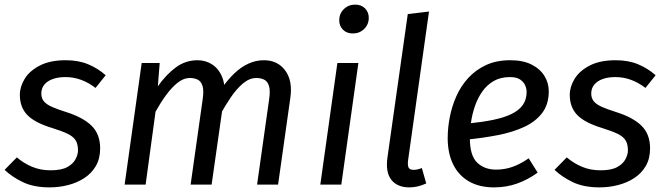

<svg xmlns="http://www.w3.org/2000/svg" viewBox="-22 -800 2886 832"><path d="M263 -539Q318 -539 360 -521.5Q402 -504 436 -474L392 -419Q362 -442 329.5 -454Q297 -466 262 -466Q230 -466 206.5 -457.5Q183 -449 170 -433Q157 -417 157 -395Q157 -374 168.5 -360.5Q180 -347 204 -336.5Q228 -326 263 -315Q337 -292 374.5 -255.5Q412 -219 412 -157Q412 -113 393.5 -81Q375 -49 343.5 -28.5Q312 -8 273 2Q234 12 193 12Q124 12 76.5 -11Q29 -34 -2 -64L51 -118Q80 -93 116.5 -77.5Q153 -62 197 -62Q244 -62 269.5 -76Q295 -90 305.5 -110.5Q316 -131 316 -148Q316 -175 306 -191.5Q296 -208 271.5 -220Q247 -232 205 -245Q129 -268 96.5 -301.5Q64 -335 64 -389Q64 -424 85 -458.5Q106 -493 150.5 -516Q195 -539 263 -539Z M834 -539Q870 -539 898.5 -520Q927 -501 941.5 -464Q956 -427 948 -372L895 0H804L856 -368Q862 -408 855.5 -428Q849 -448 834.5 -455Q820 -462 801 -462Q773 -462 747 -441Q721 -420 697 -387Q673 -354 652 -316L609 0H518L592 -527H670L662 -426Q698 -477 740 -508Q782 -539 834 -539ZM1122 -539Q1181 -539 1214 -494.5Q1247 -450 1236 -375L1183 0H1092L1144 -368Q1150 -408 1143.5 -428Q1137 -448 1122.5 -455Q1108 -462 1089 -462Q1059 -462 1031 -438.5Q1003 -415 978 -378Q953 -341 931 -301L937 -415Q965 -455 994 -482.5Q1023 -510 1055 -524.5Q1087 -539 1122 -539Z M1440 -527H1531L1457 0H1366ZM1507 -655Q1480 -655 1464 -671.5Q1448 -688 1448 -712Q1448 -741 1468 -760.5Q1488 -780 1517 -780Q1544 -780 1560 -763.5Q1576 -747 1576 -723Q1576 -694 1556 -674.5Q1536 -655 1507 -655Z M1745 -739 1837 -750 1746 -103Q1744 -82 1749 -73Q1754 -64 1770 -64Q1779 -64 1788 -66Q1797 -68 1806 -72L1825 -5Q1805 4 1787 8Q1769 12 1752 12Q1700 12 1674 -20.5Q1648 -53 1657 -118Z M2189 -539Q2245 -539 2282 -520Q2319 -501 2337.5 -470.5Q2356 -440 2356 -405Q2356 -348 2327.5 -310.5Q2299 -273 2249.5 -250Q2200 -227 2135.5 -214.5Q2071 -202 2000 -195L2009 -265Q2068 -271 2114.5 -280.5Q2161 -290 2193.5 -305.5Q2226 -321 2243 -344.5Q2260 -368 2260 -402Q2260 -415 2254 -429.5Q2248 -444 2232.5 -455Q2217 -466 2188 -466Q2147 -466 2117.5 -449Q2088 -432 2068 -403.5Q2048 -375 2036 -340Q2024 -305 2019 -269.5Q2014 -234 2014 -202Q2014 -126 2045.5 -95.5Q2077 -65 2128 -65Q2165 -65 2199 -77Q2233 -89 2269 -114L2308 -52Q2265 -21 2218.5 -4.5Q2172 12 2119 12Q2055 12 2010 -14Q1965 -40 1941.5 -88Q1918 -136 1918 -202Q1918 -245 1927 -292Q1936 -339 1955.5 -383Q1975 -427 2007 -462Q2039 -497 2084 -518Q2129 -539 2189 -539Z M2646 -539Q2701 -539 2743 -521.5Q2785 -504 2819 -474L2775 -419Q2745 -442 2712.5 -454Q2680 -466 2645 -466Q2613 -466 2589.5 -457.5Q2566 -449 2553 -433Q2540 -417 2540 -395Q2540 -374 2551.5 -360.5Q2563 -347 2587 -336.5Q2611 -326 2646 -315Q2720 -292 2757.5 -255.5Q2795 -219 2795 -157Q2795 -113 2776.5 -81Q2758 -49 2726.5 -28.5Q2695 -8 2656 2Q2617 12 2576 12Q2507 12 2459.5 -11Q2412 -34 2381 -64L2434 -118Q2463 -93 2499.5 -77.5Q2536 -62 2580 -62Q2627 -62 2652.5 -76Q2678 -90 2688.5 -110.5Q2699 -131 2699 -148Q2699 -175 2689 -191.5Q2679 -208 2654.5 -220Q2630 -232 2588 -245Q2512 -268 2479.5 -301.5Q2447 -335 2447 -389Q2447 -424 2468 -458.5Q2489 -493 2533.5 -516Q2578 -539 2646 -539Z"/></svg>

Font: Fira Sans Variable
Style: Italic
Weight: 397
Italic angle: -8°
Designer: Carrois Corporate & Edenspiekermann AG
Foundry: Carrois Corporate GbR & Edenspiekermann AG
Version: Version 4.202